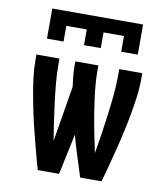

<svg xmlns="http://www.w3.org/2000/svg" viewBox="-83 -810 766 879"><g transform="rotate(10 300.0 -370.0)"><path d="M89 -600V-740H511V-600H434V-673H339V-600H261V-673H166V-600ZM152 0Q140 -40 129.5 -81Q119 -122 108.5 -162.5Q98 -203 89 -244.5Q80 -286 72.5 -327Q65 -368 59.5 -410Q54 -452 54 -494V-520H161V-494Q161 -450 165 -406Q169 -362 174.5 -318.5Q180 -275 186.5 -231Q193 -187 200 -144L243 -403Q240 -426 237.5 -448.5Q235 -471 235 -494V-520H342V-494Q342 -447 347.5 -400Q353 -353 360.5 -306.5Q368 -260 377 -214Q386 -168 396 -122Q404 -168 411 -214.5Q418 -261 424 -307.5Q430 -354 434.5 -400.5Q439 -447 439 -494V-520H546V-494Q546 -452 540.5 -410Q535 -368 527.5 -327Q520 -286 511 -244.5Q502 -203 491.5 -162.5Q481 -122 470.5 -81Q460 -40 448 0H349Q334 -47 319 -94.5Q304 -142 291 -189L251 0Z"/></g></svg>

Font: Iosevka SS04 Semibold Extended
Style: Regular
Weight: 600
Width: 7
Monospace: yes
Designer: Belleve Invis
Foundry: Belleve Invis
Version: Version 19.0.0; ttfautohint (v1.8.4)